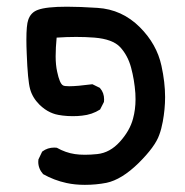

<svg xmlns="http://www.w3.org/2000/svg" viewBox="-20 -397 540 561"><path d="M91.8 75.7Q91.8 72.8 92.3 68.8L103 46.4L104 45.4Q119.1 34.2 138.7 34.2Q141.6 34.2 146 34.7Q171.9 49.3 198.7 53.2Q211.9 55.2 228.3 55.2Q244.6 55.2 264.2 53.2Q301.3 49.3 330.3 17.1Q359.4 -15.1 368.7 -50.3Q376 -77.1 376 -106.9Q376 -115.7 375.5 -124.5Q372.6 -164.1 363 -199.5Q353.5 -234.9 331.1 -259.3Q309.1 -282.7 255.9 -287.1Q230 -289.1 202.4 -289.1Q174.8 -289.1 145.5 -287.1Q142.6 -257.8 142.6 -232.4Q142.6 -207 147 -187.5Q154.3 -152.8 164.1 -147.5Q168 -145 182.1 -145Q204.6 -145 250 -150.9L272 -140.1L272.5 -139.2Q284.2 -126 284.2 -106.4Q284.2 -103.5 283.7 -99.1L272.5 -77.1Q249 -62 219.7 -59.1Q207.5 -57.6 192.4 -57.6Q177.2 -57.6 163.6 -59.3Q149.9 -61 142.1 -63.2Q134.3 -65.4 127 -68.8Q109.9 -76.7 95.2 -91.3Q74.7 -111.8 67.9 -137Q61 -162.1 58.1 -240.2Q57.1 -262.7 57.1 -280.8Q57.1 -324.2 62.5 -338.9Q69.8 -360.8 90.8 -368.2Q115.2 -377.4 175.8 -377.4Q212.9 -377.4 264.6 -374Q336.4 -369.6 388.7 -317.4Q438 -268.1 451.7 -205.1Q462.4 -156.2 462.4 -113.3Q462.4 -78.6 455.6 -41.5Q451.7 -20 445.3 -2.9Q433.6 31.2 384.8 79.6Q335.4 127.9 291 137.2Q260.7 143.1 228 143.1Q198.7 143.1 174.3 137.7Q138.2 129.9 106 111.8Q91.8 95.7 91.8 75.7Z"/></svg>

Font: Bakudai
Style: Medium
Weight: 500
Version: Version 1.48